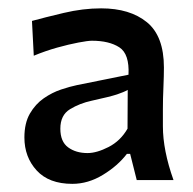

<svg xmlns="http://www.w3.org/2000/svg" viewBox="-20 -807 471 469"><path d="M156.7 -357.9Q99.6 -357.9 69.6 -390.6Q39.6 -423.3 39.6 -471.2Q39.6 -506.3 53 -529.5Q66.4 -552.7 86.9 -566.9Q107.4 -581.1 129.4 -588.4Q151.4 -595.7 168 -599.1L293.9 -624.5Q296.4 -675.3 271.5 -691.4Q246.6 -707.5 204.6 -707.5Q194.8 -707.5 171.6 -703.1Q148.4 -698.7 119.6 -690.7Q90.8 -682.6 62.5 -670.9L58.1 -755.9Q88.4 -764.2 135.5 -775.4Q182.6 -786.6 227.1 -786.6Q297.4 -786.6 338.9 -752.7Q380.4 -718.8 380.4 -642.1Q380.4 -622.6 379.2 -594.2Q377.9 -565.9 377.9 -540.5V-498.5Q377.9 -439.9 403.8 -367.2H314L297.9 -431.2H290Q267.6 -401.9 231.4 -379.9Q195.3 -357.9 156.7 -357.9ZM193.8 -433.1Q216.3 -433.1 245.4 -448Q274.4 -462.9 291.5 -492.7L292 -587.4Q282.7 -582 265.9 -576.4Q249 -570.8 204.1 -561Q174.8 -554.7 151.1 -540.3Q127.4 -525.9 127.4 -492.7Q127.4 -460.9 146.5 -447Q165.5 -433.1 193.8 -433.1Z"/></svg>

Font: Pinar-DS3-FD SemiBold
Style: Regular
Weight: 600
Designer: Amin Abedi
Version: Version 3.000